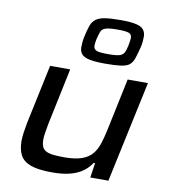

<svg xmlns="http://www.w3.org/2000/svg" viewBox="-88 -868 837 951"><g transform="rotate(10 330.5 -393.0)"><path d="M238 8Q169 8 131 -5.5Q93 -19 77.5 -47.5Q62 -76 62 -119Q62 -138 65.5 -162.5Q69 -187 74 -213L137 -510H238L178 -224Q175 -208 171 -184Q167 -160 167 -145Q167 -115 178 -100.5Q189 -86 214.5 -81Q240 -76 283 -76Q338 -76 372 -88Q406 -100 424.5 -122.5Q443 -145 453 -176Q463 -207 471 -244L527 -510H629L520 0H429L440 -74H433Q417 -49 391.5 -30.5Q366 -12 329 -2Q292 8 238 8ZM404 -568Q353 -568 324.5 -574Q296 -580 284.5 -593.5Q273 -607 273 -628Q273 -637 274 -650.5Q275 -664 278 -679Q286 -716 294 -738.5Q302 -761 318.5 -773Q335 -785 364 -789.5Q393 -794 442 -794Q494 -794 521 -787.5Q548 -781 558.5 -767Q569 -753 569 -733Q569 -723 568 -709Q567 -695 563 -679Q554 -643 546.5 -621Q539 -599 525 -587.5Q511 -576 482 -572Q453 -568 404 -568ZM408 -617Q449 -617 466 -622Q483 -627 490 -640Q497 -653 502 -679Q504 -689 505.5 -699Q507 -709 507 -715Q507 -733 492.5 -739Q478 -745 436 -745Q395 -745 376.5 -739.5Q358 -734 352 -719.5Q346 -705 340 -679Q338 -669 337 -661Q336 -653 336 -647Q336 -630 350 -623.5Q364 -617 408 -617Z"/></g></svg>

Font: Saira Expanded Medium
Style: Italic
Weight: 500
Width: 7
Italic angle: -12°
Designer: Hector Gatti with collaboration of the Omnibus-Type team
Foundry: Omnibus-Type
Version: Version 1.101